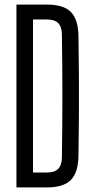

<svg xmlns="http://www.w3.org/2000/svg" viewBox="-20 -820 410 840"><path d="M51.9 0V-800H185.4Q257.7 -800 289.9 -767.8Q322.1 -735.5 323.3 -661.8Q324.8 -568.4 325.3 -484.2Q325.8 -400.1 325.3 -316.1Q324.8 -232.2 323.3 -138.8Q322.1 -64.6 289.7 -32.3Q257.3 0 184.6 0ZM124.4 -65.2H184.6Q218.9 -65.2 234.6 -81.3Q250.3 -97.4 250.8 -131.6Q251.9 -199 252.4 -266.1Q253 -333.2 253 -400.3Q253 -467.4 252.4 -534.6Q251.9 -601.7 250.8 -669Q250.3 -703.1 234.6 -718.9Q218.9 -734.8 185.4 -734.8H124.4Z"/></svg>

Font: Big Shoulders Thin
Style: Regular
Weight: 100
Designer: Patric King
Foundry: XO Type Co
Version: Version 2.002